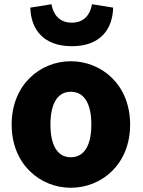

<svg xmlns="http://www.w3.org/2000/svg" viewBox="-20 -872 677 906"><path d="M314 14C459 14 594 -96 594 -284C594 -473 459 -583 314 -583C170 -583 35 -473 35 -284C35 -96 170 14 314 14ZM314 -130C249 -130 218 -190 218 -284C218 -379 249 -439 314 -439C380 -439 411 -379 411 -284C411 -190 380 -130 314 -130ZM319 -654C452 -654 511 -732 514 -836L414 -852C406 -804 377 -765 319 -765C260 -765 231 -804 223 -852L123 -836C126 -732 186 -654 319 -654Z"/></svg>

Font: Noto Sans Korean Black
Style: Bold
Weight: 900
Designer: Ryoko NISHIZUKA (kana & ideographs); Paul D. Hunt (Latin, Greek & Cyrillic); Wenlong ZHANG (bopomofo); Sandoll Communica
Foundry: Adobe Systems Incorporated
Version: Version 1.000;PS 1;hotconv 1.0.78;makeotf.lib2.5.61930